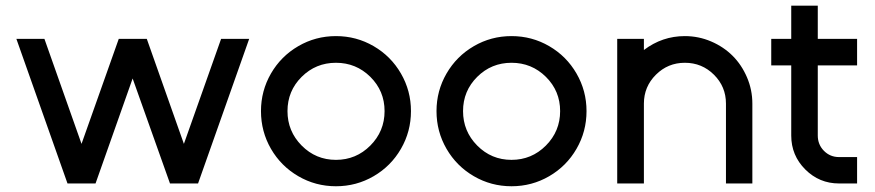

<svg xmlns="http://www.w3.org/2000/svg" viewBox="-20 -645 3076 675"><path d="M217.3 0 37.6 -508.3H136.2L266.6 -139.2L397.5 -508.3H496.1L626.5 -139.2L757.3 -508.3H856L676.3 0H577.6L446.3 -369.1L315.9 0Z M1424.8 -254.4Q1424.8 -182.6 1389.6 -121.8Q1354.5 -61 1293.7 -25.6Q1232.9 9.8 1161.1 9.8Q1089.4 9.8 1028.6 -25.6Q967.8 -61 932.6 -121.8Q897.5 -182.6 897.5 -254.4Q897.5 -325.7 932.6 -386.5Q967.8 -447.3 1028.6 -482.7Q1089.4 -518.1 1161.1 -518.1Q1232.9 -518.1 1293.7 -482.7Q1354.5 -447.3 1389.6 -386.5Q1424.8 -325.7 1424.8 -254.4ZM1282 -133.3Q1332 -183.6 1332 -254.4Q1332 -325.2 1282 -374.8Q1231.9 -424.3 1161.1 -424.3Q1090.3 -424.3 1040.5 -374.8Q990.7 -325.2 990.7 -254.4Q990.7 -183.6 1040.5 -133.3Q1090.3 -83 1161.1 -83Q1231.9 -83 1282 -133.3Z M2042 -254.4Q2042 -182.6 2006.8 -121.8Q1971.7 -61 1910.9 -25.6Q1850.1 9.8 1778.3 9.8Q1706.5 9.8 1645.8 -25.6Q1585 -61 1549.8 -121.8Q1514.6 -182.6 1514.6 -254.4Q1514.6 -325.7 1549.8 -386.5Q1585 -447.3 1645.8 -482.7Q1706.5 -518.1 1778.3 -518.1Q1850.1 -518.1 1910.9 -482.7Q1971.7 -447.3 2006.8 -386.5Q2042 -325.7 2042 -254.4ZM1899.2 -133.3Q1949.2 -183.6 1949.2 -254.4Q1949.2 -325.2 1899.2 -374.8Q1849.1 -424.3 1778.3 -424.3Q1707.5 -424.3 1657.7 -374.8Q1607.9 -325.2 1607.9 -254.4Q1607.9 -183.6 1657.7 -133.3Q1707.5 -83 1778.3 -83Q1849.1 -83 1899.2 -133.3Z M2149.9 0V-508.3H2243.7V-469.2Q2308.1 -518.1 2387.7 -518.1Q2436 -518.1 2480 -499.3Q2523.9 -480.5 2555.7 -448.7Q2587.4 -417 2606.2 -373Q2625 -329.1 2625 -280.8V0H2532.2V-280.8Q2532.2 -340.3 2490 -382.3Q2447.8 -424.3 2387.7 -424.3Q2328.1 -424.3 2285.9 -382.3Q2243.7 -340.3 2243.7 -280.8V0Z M2761.7 -168.5V-415H2691.4V-508.3H2761.7V-625H2855V-508.3H2993.2V-415H2855V-168.5Q2855 -136.7 2876.7 -114.7Q2898.4 -92.8 2929.7 -92.8H2993.2V0H2929.7Q2860.4 0 2811 -49.3Q2761.7 -98.6 2761.7 -168.5Z"/></svg>

Font: Basically A Sans Serif Medium
Style: Regular
Weight: 500
Designer: Hyung-Suk Kim
Foundry: Mental Design
Version: 1.000